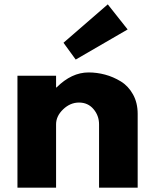

<svg xmlns="http://www.w3.org/2000/svg" viewBox="-20 -860 701 880"><path d="M271 -664 474 -840 565 -725 327 -587ZM237 0V-290Q237 -328 269.5 -359Q302 -390 342 -390Q383 -390 408.5 -360Q434 -330 434 -290V0H611V-338Q611 -389 589.5 -427.5Q568 -466 533.5 -487Q499 -508 461.5 -518Q424 -528 386 -528Q308 -528 239 -459H237V-513H60V0Z"/></svg>

Font: Hussar
Style: BoldWeb
Weight: 700
Foundry: Cannot Into Space Fonts
Version: Version 2.00